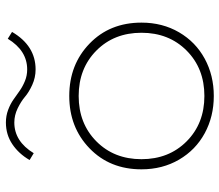

<svg xmlns="http://www.w3.org/2000/svg" viewBox="-67 -670 751 657"><g transform="rotate(-90 308.5 -341.5)"><path d="M57.6 -232.9Q57.6 -341.3 129.4 -410.6Q201.2 -480 308.6 -480Q416 -480 487.8 -410.6Q559.6 -341.3 559.6 -232.9Q559.6 -161.1 526.4 -104.2Q493.2 -47.4 436 -16.4Q378.9 14.6 308.6 14.6Q238.3 14.6 181.2 -16.4Q124 -47.4 90.8 -104.2Q57.6 -161.1 57.6 -232.9ZM153.3 -387.2Q92.3 -326.7 92.3 -232.9Q92.3 -139.2 153.3 -78.4Q214.4 -17.6 308.6 -17.6Q402.8 -17.6 463.9 -78.4Q524.9 -139.2 524.9 -232.9Q524.9 -326.7 463.9 -387.2Q402.8 -447.8 308.6 -447.8Q214.4 -447.8 153.3 -387.2ZM89.4 -615.7Q110.8 -652.8 143.6 -674.8Q176.3 -696.8 217.8 -696.8Q240.7 -696.8 261 -689.2Q281.2 -681.6 296.4 -670.9Q311.5 -660.2 326.4 -649.7Q341.3 -639.2 359.9 -631.6Q378.4 -624 399.4 -624Q463.9 -624 504.4 -690.4L527.8 -675.8Q480.5 -595.2 399.4 -595.2Q371.6 -595.2 346.4 -606.7Q321.3 -618.2 305.7 -631.6Q290 -645 266.4 -656.5Q242.7 -668 217.8 -668Q153.3 -668 112.8 -601.6Z"/></g></svg>

Font: Spartan MB ExtLt
Style: Regular
Weight: 200
Designer: Matt Bailey, Mirko Velimirovic
Foundry: Matt Bailey
Version: Version 1.005